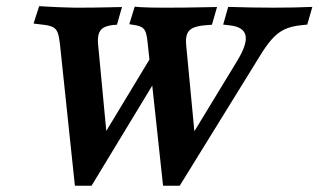

<svg xmlns="http://www.w3.org/2000/svg" viewBox="-20 -593 1017 613"><path d="M412.8 -512.5 392.8 -515.7 410.1 -571.7Q420.1 -570.9 429.4 -570.1Q458.7 -568.5 498.2 -568.5H500.6H504.2Q571.3 -568.5 606.3 -569.4Q639.8 -570.2 672.9 -570.6L656.7 -514.1L632.2 -512.1Q607.8 -509.7 594.6 -503.1Q581.5 -496.5 576.7 -482.5Q572 -468.6 574.9 -443.9L604.8 -129.3L538.5 -71.8L737.6 -399.2Q769.9 -452.4 763.9 -479.8Q757.8 -507.3 713.5 -512.1L692.5 -514.5L708.6 -571Q785.2 -568.5 851.4 -568.5Q920.7 -568.5 977.2 -571L961 -514.5L944.9 -512.9Q911 -509.7 889.3 -499.6Q867.5 -489.5 848.5 -468.5Q829.6 -447.6 805.4 -407.3L553.8 0H500.6L451.4 -456Q449.4 -477.1 446 -487.8Q442.6 -498.5 435.3 -504.1Q427.9 -509.7 412.8 -512.5ZM122.6 -513.5 87.2 -517.8 105 -573.4Q119.6 -572.2 131.6 -571.8Q162.7 -569.8 217.5 -568.5H219.1H223.2Q283.2 -568.5 313.5 -569.4Q342 -570.2 369.5 -570.6L353.4 -514.1L338.7 -512.9Q319.9 -510.5 309.1 -503.7Q298.3 -496.8 294.6 -482.5Q291 -468.2 293.9 -443.9L323.4 -131.9L257 -71.8L516.7 -501.6L530.4 -425.8L272.3 0H219.1L171.2 -453.9Q168.7 -476.7 164.2 -488.4Q159.8 -500.2 150.4 -505.6Q141.1 -511 122.6 -513.5Z"/></svg>

Font: Playfair Micro SmCond SmLight
Style: Italic
Weight: 360
Width: 4
Italic angle: -15.6°
Designer: Claus Eggers Sørensen
Foundry: Claus Eggers Sørensen
Version: Version 2.203;Glyphs 3.3 (3326)